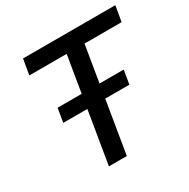

<svg xmlns="http://www.w3.org/2000/svg" viewBox="-164 -876 1006 1024"><g transform="rotate(-30 339.0 -364.0)"><path d="M93.8 -632.3 109.9 -727.5H678.2L662.1 -632.3H433.6L329.1 0H218.8L323.7 -632.3ZM124 -322.8 138.2 -407.7H545.4L531.2 -322.8Z"/></g></svg>

Font: Inter 24pt Medium
Style: Italic
Weight: 500
Italic angle: -9.3988°
Designer: Rasmus Andersson
Foundry: rsms
Version: Version 4.001;git-66647c0bb